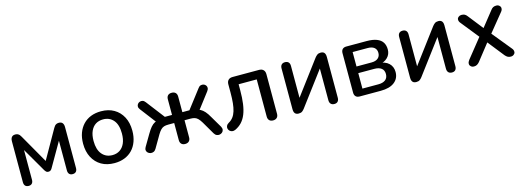

<svg xmlns="http://www.w3.org/2000/svg" viewBox="-6 -1150 4936 1812"><g transform="rotate(-15 2462.0 -244.0)"><path d="M121 7Q99 7 87.5 -5.5Q76 -18 76 -41V-441Q76 -458 81 -470Q86 -482 96 -488.5Q106 -495 122 -495Q137 -495 147 -490Q157 -485 164 -477Q171 -469 176 -459L336 -179L495 -459Q501 -470 508 -478Q515 -486 525 -490.5Q535 -495 549 -495Q572 -495 583.5 -481Q595 -467 595 -441V-41Q595 -18 583.5 -5.5Q572 7 550 7Q529 7 517.5 -5.5Q506 -18 506 -41V-371H529L371 -97Q366 -88 358 -81Q350 -74 336 -74Q321 -74 313.5 -81.5Q306 -89 301 -97L142 -371H165V-41Q165 -18 153.5 -5.5Q142 7 121 7Z M960 9Q886 9 832.5 -22Q779 -53 749 -110Q719 -167 719 -244Q719 -303 736 -349Q753 -395 784.5 -428.5Q816 -462 860.5 -479.5Q905 -497 960 -497Q1033 -497 1086.5 -466Q1140 -435 1170 -378.5Q1200 -322 1200 -244Q1200 -186 1183 -139Q1166 -92 1134.5 -59Q1103 -26 1058.5 -8.5Q1014 9 960 9ZM960 -69Q1001 -69 1032 -89Q1063 -109 1080.5 -148Q1098 -187 1098 -244Q1098 -330 1060 -374Q1022 -418 960 -418Q918 -418 887 -398.5Q856 -379 838.5 -340Q821 -301 821 -244Q821 -159 859 -114Q897 -69 960 -69Z M1650 7Q1626 7 1613 -6.5Q1600 -20 1600 -44V-211H1543Q1517 -211 1500 -205.5Q1483 -200 1469 -186Q1455 -172 1439 -146L1366 -21Q1356 -4 1341.5 2Q1327 8 1312.5 5.5Q1298 3 1287 -6.5Q1276 -16 1273.5 -30.5Q1271 -45 1281 -62L1347 -174Q1368 -210 1386.5 -232Q1405 -254 1426.5 -265Q1448 -276 1475 -279L1453 -247L1321 -420Q1309 -435 1309 -449.5Q1309 -464 1317.5 -474.5Q1326 -485 1339 -489.5Q1352 -494 1366 -490Q1380 -486 1392 -470L1530 -290H1600V-442Q1600 -467 1613 -480Q1626 -493 1650 -493Q1674 -493 1687.5 -480Q1701 -467 1701 -442V-290H1770L1908 -470Q1919 -486 1933.5 -490Q1948 -494 1961 -490Q1974 -486 1982.5 -475.5Q1991 -465 1991 -450.5Q1991 -436 1979 -420L1847 -247L1825 -279Q1852 -276 1873 -265Q1894 -254 1913.5 -232Q1933 -210 1953 -174L2019 -62Q2028 -45 2025.5 -30.5Q2023 -16 2012 -6.5Q2001 3 1987 5.5Q1973 8 1958.5 2Q1944 -4 1934 -21L1861 -146Q1846 -171 1831.5 -185.5Q1817 -200 1800 -205.5Q1783 -211 1758 -211H1701V-44Q1701 -20 1687.5 -6.5Q1674 7 1650 7Z M2509 7Q2485 7 2472 -6.5Q2459 -20 2459 -44V-407H2282V-348Q2282 -274 2274 -216.5Q2266 -159 2249 -117Q2232 -75 2205 -46Q2178 -17 2139 1Q2122 8 2108 5Q2094 2 2084.5 -7.5Q2075 -17 2072 -30Q2069 -43 2075 -56.5Q2081 -70 2097 -79Q2124 -94 2141.5 -117Q2159 -140 2169 -172.5Q2179 -205 2183.5 -249Q2188 -293 2188 -351V-431Q2188 -458 2202.5 -473Q2217 -488 2245 -488H2503Q2530 -488 2545 -473Q2560 -458 2560 -431V-44Q2560 -20 2546.5 -6.5Q2533 7 2509 7Z M2759 7Q2744 7 2733.5 1.5Q2723 -4 2717.5 -16Q2712 -28 2712 -47V-446Q2712 -470 2724 -482.5Q2736 -495 2758 -495Q2780 -495 2792 -482.5Q2804 -470 2804 -446V-100H2778L3049 -462Q3059 -475 3072 -485Q3085 -495 3107 -495Q3122 -495 3132 -489.5Q3142 -484 3147.5 -472Q3153 -460 3153 -441V-42Q3153 -19 3141.5 -6Q3130 7 3108 7Q3085 7 3073 -6Q3061 -19 3061 -42V-388H3088L2816 -25Q2807 -13 2794.5 -3Q2782 7 2759 7Z M3356 0Q3331 0 3318 -13.5Q3305 -27 3305 -51V-436Q3305 -461 3318 -474.5Q3331 -488 3356 -488H3554Q3614 -488 3652.5 -473Q3691 -458 3709 -429.5Q3727 -401 3727 -360Q3727 -313 3695 -281.5Q3663 -250 3611 -244V-257Q3674 -254 3708.5 -221Q3743 -188 3743 -136Q3743 -73 3696 -36.5Q3649 0 3562 0ZM3400 -65H3556Q3601 -65 3625.5 -84.5Q3650 -104 3650 -141Q3650 -178 3625.5 -197Q3601 -216 3556 -216H3400ZM3400 -281H3547Q3588 -281 3610.5 -300Q3633 -319 3633 -352Q3633 -386 3610.5 -404Q3588 -422 3547 -422H3400Z M3908 7Q3893 7 3882.5 1.5Q3872 -4 3866.5 -16Q3861 -28 3861 -47V-446Q3861 -470 3873 -482.5Q3885 -495 3907 -495Q3929 -495 3941 -482.5Q3953 -470 3953 -446V-100H3927L4198 -462Q4208 -475 4221 -485Q4234 -495 4256 -495Q4271 -495 4281 -489.5Q4291 -484 4296.5 -472Q4302 -460 4302 -441V-42Q4302 -19 4290.5 -6Q4279 7 4257 7Q4234 7 4222 -6Q4210 -19 4210 -42V-388H4237L3965 -25Q3956 -13 3943.5 -3Q3931 7 3908 7Z M4472 6Q4454 6 4442.5 -4.5Q4431 -15 4430.5 -23.5Q4430 -32 4430 -32Q4430 -48 4444 -66L4593 -252L4455 -424Q4440 -441 4440 -457Q4440 -458 4440.5 -466.5Q4441 -475 4453 -485Q4465 -495 4482 -495Q4501 -495 4513.5 -488.5Q4526 -482 4537 -467L4652 -321L4768 -467Q4779 -482 4791.5 -488.5Q4804 -495 4822 -495Q4840 -495 4851.5 -484.5Q4863 -474 4863.5 -465.5Q4864 -457 4864 -456Q4864 -440 4849 -423L4709 -251L4860 -66Q4875 -49 4875 -33Q4875 -32 4874.5 -23.5Q4874 -15 4862 -4.5Q4850 6 4832 6Q4814 6 4801.5 -1Q4789 -8 4777 -22L4651 -181L4526 -22Q4515 -9 4502.5 -1.5Q4490 6 4472 6Z"/></g></svg>

Font: Nunito SemiBold
Style: Regular
Weight: 600
Designer: Vernon Adams
Foundry: Vernon Adams
Version: Version 3.602